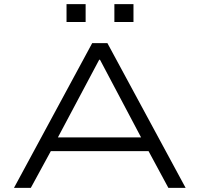

<svg xmlns="http://www.w3.org/2000/svg" viewBox="-20 -915 972 935"><path d="M48 0 429 -705H503L884 0H800L691 -202L737 -179H194L240 -202L130 0ZM463 -624 253 -229 220 -246H711L676 -229L467 -624ZM537 -808V-895H630V-808ZM304 -808V-895H397V-808Z"/></svg>

Font: Nunito Sans 7pt Expanded Light
Style: Regular
Weight: 300
Width: 7
Designer: Vernon Adams
Foundry: Vernon Adams
Version: Version 3.101;gftools[0.9.27]